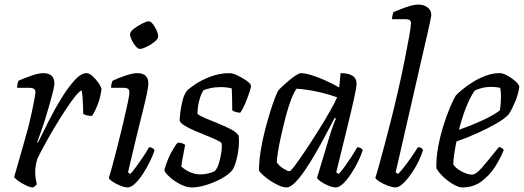

<svg xmlns="http://www.w3.org/2000/svg" viewBox="-20 -820 2292 840"><path d="M124 0Q113 0 94.5 -8.5Q76 -17 60.5 -28Q45 -39 42 -46Q46 -60 55.5 -92.5Q65 -125 77.5 -169.5Q90 -214 104 -264Q112 -296 119 -328.5Q126 -361 130.5 -385.5Q135 -410 135 -417Q135 -428 127.5 -432Q120 -436 108 -436H55Q55 -452 61 -467Q86 -478 117.5 -489Q149 -500 169 -500Q218 -500 218 -454Q218 -445 212.5 -422Q207 -399 198 -367.5Q189 -336 179 -303.5Q169 -271 159 -243Q149 -215 143 -199L146 -196Q167 -239 193.5 -291.5Q220 -344 249.5 -391.5Q279 -439 307 -469.5Q335 -500 358 -500Q371 -500 386 -486Q401 -472 412 -455.5Q423 -439 424 -431Q420 -396 408.5 -365.5Q397 -335 383 -313Q357 -313 344 -322Q344 -331 343.5 -350.5Q343 -370 341.5 -391Q340 -412 337 -425Q327 -421 309 -398.5Q291 -376 268.5 -342Q246 -308 222.5 -269Q199 -230 178.5 -192.5Q158 -155 144 -127Q134 -96 134 -66Q134 -52 136 -39.5Q138 -27 141 -14Q139 -11 135 -7Q131 -3 124 0Z M539 0Q526 0 507 -7.5Q488 -15 473 -25Q458 -35 456 -42Q461 -56 471.5 -94.5Q482 -133 494.5 -182Q507 -231 518.5 -280Q530 -329 538 -366Q546 -403 546 -417Q546 -428 539 -432Q532 -436 520 -436H466Q466 -444 468 -453.5Q470 -463 473 -467Q496 -478 528 -489Q560 -500 581 -500Q629 -500 629 -454Q629 -429 603.5 -329Q578 -229 540 -66L550 -59Q560 -69 575 -89.5Q590 -110 606 -133.5Q622 -157 632 -176Q641 -176 647 -172Q653 -168 656 -164Q650 -142 636.5 -114.5Q623 -87 606 -60.5Q589 -34 571 -17Q553 0 539 0ZM592 -606Q584 -606 574 -617.5Q564 -629 556.5 -644.5Q549 -660 549 -670Q549 -681 565.5 -694Q582 -707 602 -717Q622 -727 631 -727Q639 -727 648.5 -715Q658 -703 665 -687.5Q672 -672 672 -661Q672 -650 656 -637Q640 -624 621 -615Q602 -606 592 -606Z M819 0Q796 0 769.5 -13.5Q743 -27 723 -45Q703 -63 699 -75Q705 -100 716 -125.5Q727 -151 739 -170Q751 -189 757 -196Q778 -196 790 -186Q787 -169 782 -144Q777 -119 773 -92Q787 -78 809.5 -67.5Q832 -57 857 -57Q874 -57 890.5 -61Q907 -65 919 -71Q930 -81 937.5 -105Q945 -129 948.5 -154.5Q952 -180 949 -194Q946 -199 928 -207.5Q910 -216 884 -226.5Q858 -237 832 -248Q806 -259 787.5 -270.5Q769 -282 766 -292Q766 -304 769 -328.5Q772 -353 778.5 -379.5Q785 -406 797 -422Q807 -433 834.5 -451.5Q862 -470 901.5 -485Q941 -500 985 -500Q998 -500 1020 -489.5Q1042 -479 1060 -466Q1078 -453 1078 -444Q1078 -436 1070 -412.5Q1062 -389 1051.5 -364.5Q1041 -340 1031 -327Q1020 -327 1010 -330.5Q1000 -334 996 -338Q996 -357 995.5 -386Q995 -415 994 -433Q983 -436 970.5 -437.5Q958 -439 946 -439Q921 -439 899.5 -434Q878 -429 871 -426Q860 -411 852 -381.5Q844 -352 844 -322Q854 -313 879 -302.5Q904 -292 934 -280Q964 -268 989 -255Q1014 -242 1024 -227Q1027 -204 1024 -174Q1021 -144 1013.5 -117Q1006 -90 996 -75Q979 -55 947.5 -38Q916 -21 881.5 -10.5Q847 0 819 0Z M1234 0Q1219 0 1199 -9Q1179 -18 1160 -31Q1141 -44 1128 -56.5Q1115 -69 1113 -75Q1113 -112 1120 -157Q1127 -202 1138.5 -247Q1150 -292 1162 -330.5Q1174 -369 1184 -394Q1194 -419 1197 -423Q1202 -430 1215.5 -442.5Q1229 -455 1244.5 -468Q1260 -481 1274.5 -490.5Q1289 -500 1297 -500Q1314 -500 1342 -491.5Q1370 -483 1402.5 -468.5Q1435 -454 1464 -437L1470 -500Q1540 -500 1540 -454Q1540 -438 1528 -384.5Q1516 -331 1496 -249.5Q1476 -168 1451 -66L1462 -59Q1472 -69 1486.5 -89Q1501 -109 1516.5 -132.5Q1532 -156 1543 -176Q1551 -176 1558 -172Q1565 -168 1567 -164Q1561 -143 1547.5 -115Q1534 -87 1517 -61Q1500 -35 1482 -17.5Q1464 0 1449 0Q1436 0 1417.5 -7.5Q1399 -15 1384.5 -25Q1370 -35 1367 -42L1420 -218Q1429 -248 1437.5 -271Q1446 -294 1450 -301L1444 -304Q1426 -270 1404.5 -229Q1383 -188 1359.5 -147.5Q1336 -107 1313 -73.5Q1290 -40 1269.5 -20Q1249 0 1234 0ZM1246 -71Q1251 -70 1270.5 -96Q1290 -122 1317 -162.5Q1344 -203 1372 -247.5Q1400 -292 1422.5 -331.5Q1445 -371 1455 -394Q1411 -410 1365 -419.5Q1319 -429 1278 -432Q1267 -419 1254.5 -387Q1242 -355 1231 -313Q1220 -271 1210.5 -229Q1201 -187 1196 -155Q1191 -123 1191 -110Q1200 -95 1219 -83Q1238 -71 1246 -71Z M1710 0Q1697 0 1677 -7.5Q1657 -15 1641 -25Q1625 -35 1622 -42Q1628 -59 1638.5 -97.5Q1649 -136 1662.5 -186Q1676 -236 1689 -288Q1705 -351 1721 -420.5Q1737 -490 1749.5 -552.5Q1762 -615 1770 -660Q1778 -705 1778 -719Q1778 -736 1755 -736H1695Q1695 -743 1697 -752.5Q1699 -762 1701 -767Q1727 -778 1758 -789Q1789 -800 1811 -800Q1833 -800 1850 -788Q1867 -776 1867 -754Q1867 -751 1863 -731.5Q1859 -712 1854 -690L1711 -66L1722 -59Q1732 -69 1748 -89.5Q1764 -110 1780.5 -133.5Q1797 -157 1808 -176Q1825 -176 1831 -164Q1825 -143 1811.5 -115Q1798 -87 1780 -61Q1762 -35 1743.5 -17.5Q1725 0 1710 0Z M2002 0Q1988 0 1966 -12Q1944 -24 1922.5 -43.5Q1901 -63 1889 -84Q1888 -129 1897 -177.5Q1906 -226 1920 -270.5Q1934 -315 1948.5 -349.5Q1963 -384 1974 -402Q1983 -412 2003 -428.5Q2023 -445 2049.5 -461.5Q2076 -478 2106 -489Q2136 -500 2166 -500Q2181 -500 2200.5 -489Q2220 -478 2235.5 -464Q2251 -450 2252 -441Q2248 -408 2233 -373Q2218 -338 2205 -319Q2187 -300 2150.5 -279Q2114 -258 2068.5 -237.5Q2023 -217 1977 -201Q1964 -137 1963 -101Q1972 -85 1998.5 -70.5Q2025 -56 2045 -56Q2062 -56 2088.5 -86.5Q2115 -117 2163 -177Q2170 -176 2176 -172Q2182 -168 2184 -164Q2171 -130 2147 -92Q2123 -54 2087.5 -27Q2052 0 2002 0ZM1988 -252Q2037 -269 2087.5 -292Q2138 -315 2167 -337Q2168 -346 2169.5 -357.5Q2171 -369 2171 -378Q2172 -394 2171.5 -409.5Q2171 -425 2168 -436Q2157 -438 2147.5 -439Q2138 -440 2129 -440Q2108 -440 2090 -435.5Q2072 -431 2057 -424Q2036 -394 2018 -347.5Q2000 -301 1988 -252Z"/></svg>

Font: Texturina Light
Style: Italic
Weight: 300
Italic angle: -11°
Designer: Guillermo Torres Carreño
Foundry: Omnibus-Type
Version: Version 1.002; ttfautohint (v1.8.3)